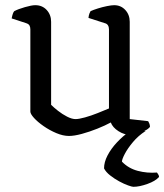

<svg xmlns="http://www.w3.org/2000/svg" viewBox="-20 -520 633 740"><path d="M246 4Q223 4 197 -7Q171 -18 148 -34Q125 -50 111 -65.5Q97 -81 97 -90V-407Q97 -416 93.5 -422Q90 -428 80 -431L25 -449Q27 -460 29.5 -467Q32 -474 35 -477Q50 -485 76 -492.5Q102 -500 116 -500Q143 -500 160 -481.5Q177 -463 177 -436V-116Q187 -106 203.5 -93Q220 -80 238.5 -70.5Q257 -61 271 -61Q284 -61 307.5 -67.5Q331 -74 356 -84Q381 -94 400 -102V-407Q400 -416 396 -422.5Q392 -429 383 -431L321 -451Q322 -461 324.5 -467.5Q327 -474 329 -477Q340 -482 357.5 -487.5Q375 -493 392.5 -496.5Q410 -500 420 -500Q446 -500 463 -481.5Q480 -463 480 -436V-61L551 -53Q553 -50 555.5 -44Q558 -38 558 -31Q552 -23 538 -16Q524 -9 509 -4.5Q494 0 484 0Q459 0 436.5 -14.5Q414 -29 407 -48Q385 -36 355 -24Q325 -12 295.5 -4Q266 4 246 4ZM494 200Q489 200 473.5 194.5Q458 189 439.5 179Q421 169 404.5 156Q388 143 381 129Q381 105 394.5 79Q408 53 431 28.5Q454 4 480 -14L541 -15Q513 3 492.5 27.5Q472 52 461 73Q450 94 450 103Q475 129 511 138.5Q547 148 585 145Q587 148 590 152.5Q593 157 593 162Q579 178 548 189Q517 200 494 200Z"/></svg>

Font: Texturina 12pt Light
Style: Regular
Weight: 300
Designer: Guillermo Torres Carreño
Foundry: Omnibus-Type
Version: Version 1.002